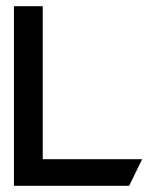

<svg xmlns="http://www.w3.org/2000/svg" viewBox="-20 -600 491 620"><path d="M25 0H397L439 -86H118V-580H25Z"/></svg>

Font: Charger Pro
Style: ExBd
Weight: 400
Designer: Jasper
Foundry: Cannot Into Space Fonts
Version: Version 1.09